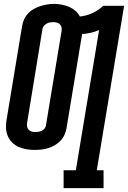

<svg xmlns="http://www.w3.org/2000/svg" viewBox="-20 -765 660 990"><path d="M308 205V113H371L491 -610Q470 -601 448 -596Q426 -591 403 -589Q403 -589 403 -588.5Q403 -588 403 -587L323 -104Q320 -87 312.5 -70Q305 -53 292 -39.5Q279 -26 263 -16.5Q247 -7 229.5 -1.5Q212 4 194.5 6Q177 8 159 8Q138 8 116.5 4.5Q95 1 76 -7.5Q57 -16 42.5 -30.5Q28 -45 20 -64Q12 -83 11 -104.5Q10 -126 14 -148L94 -631Q97 -649 104.5 -665.5Q112 -682 125 -696Q138 -710 154.5 -719Q171 -728 188.5 -733.5Q206 -739 223.5 -742Q241 -745 259 -745Q279 -745 299 -741Q319 -737 336.5 -729.5Q354 -722 368.5 -709.5Q383 -697 392 -680Q424 -683 455.5 -697Q487 -711 512 -735H620L479 113H514V205ZM161 -84Q170 -84 179 -85.5Q188 -87 196 -91Q204 -95 210 -102.5Q216 -110 217 -119L297 -602Q299 -612 297.5 -622Q296 -632 290 -638.5Q284 -645 274.5 -648Q265 -651 255 -651Q246 -651 237.5 -649.5Q229 -648 221 -643.5Q213 -639 207 -632Q201 -625 199 -616L120 -133Q118 -123 119.5 -113.5Q121 -104 127 -97Q133 -90 142 -87Q151 -84 161 -84Z"/></svg>

Font: Iosevka Curly Slab SmBdEx
Style: Italic
Weight: 600
Width: 7
Italic angle: -9°
Monospace: yes
Designer: Belleve Invis
Foundry: Belleve Invis
Version: Version 11.1.0; ttfautohint (v1.8.3)